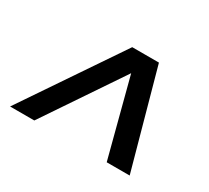

<svg xmlns="http://www.w3.org/2000/svg" viewBox="-88 -663 724 666"><g transform="rotate(30 274.0 -330.0)"><path d="M488 -135H396L315 -445L106 -135H9L273 -525H380Z"/></g></svg>

Font: TypoPRO Montserrat Alternates
Style: Italic
Weight: 500
Italic angle: -11.3°
Designer: Julieta Ulanovsky
Foundry: Julieta Ulanovsky
Version: Version 6.001